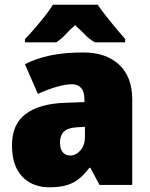

<svg xmlns="http://www.w3.org/2000/svg" viewBox="-20 -786 636 816"><path d="M334 -563Q431 -563 486.5 -511Q542 -459 542 -363V0H403L364 -73H360Q338 -44 315 -25.5Q292 -7 262 1.5Q232 10 188 10Q144 10 108 -9.5Q72 -29 51.5 -68.5Q31 -108 31 -169Q31 -258 89 -301.5Q147 -345 254 -349L339 -352V-360Q339 -397 324.5 -412.5Q310 -428 286 -428Q258 -428 219 -416.5Q180 -405 141 -387L86 -513Q134 -538 194.5 -550.5Q255 -563 334 -563ZM307 -245Q268 -243 251.5 -226.5Q235 -210 235 -180Q235 -152 247 -138.5Q259 -125 278 -125Q303 -125 322 -147Q341 -169 341 -204V-247ZM395 -766Q411 -743 432.5 -715.5Q454 -688 475.5 -662.5Q497 -637 512 -620V-606H383Q358 -621 341 -639Q324 -657 299 -679Q274 -657 259 -640Q244 -623 219 -606H86V-620Q104 -638 126 -663.5Q148 -689 169.5 -716Q191 -743 205 -766Z"/></svg>

Font: Noto Sans Display Black
Style: Regular
Weight: 900
Designer: Monotype Design Team
Foundry: Monotype Imaging Inc.
Version: Version 2.003